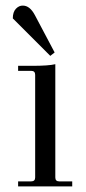

<svg xmlns="http://www.w3.org/2000/svg" viewBox="-20 -668 309 688"><path d="M105 -613.8 175.8 -480 160.2 -467.8 25.9 -602.1Q25.9 -625 37.1 -636.7Q48.3 -648.4 62 -647.9Q86.9 -647.9 105 -613.8ZM106 -32.2V-399.9Q106 -414.1 91.8 -414.1H44.9V-432.1H94.2Q154.3 -432.1 178.2 -438V-32.2Q178.2 -18.1 191.9 -18.1H238.8V0H44.9V-18.1H91.8Q106 -18.1 106 -32.2Z"/></svg>

Font: Arapey-Regular
Style: Regular
Weight: 400
Designer: Eduardo Rodriguez Tunni
Foundry: Eduardo Rodriguez Tunni
Version: Version 1.002